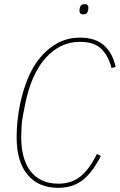

<svg xmlns="http://www.w3.org/2000/svg" viewBox="-20 -891 577 923"><path d="M260 12Q165 12 112.5 -51Q60 -114 60 -230Q60 -269 64 -309Q68 -349 76 -388Q89 -452 112.5 -510.5Q136 -569 172 -613Q208 -657 256 -683.5Q304 -710 365 -710Q439 -710 480.5 -672.5Q522 -635 536 -569L516 -564Q502 -621 467.5 -655.5Q433 -690 364 -690Q316 -690 274.5 -670Q233 -650 199 -612Q165 -574 140.5 -519Q116 -464 102 -395L91 -340Q85 -308 83.5 -279.5Q82 -251 82 -230Q82 -180 93 -139Q104 -98 126 -69Q148 -40 181.5 -24Q215 -8 260 -8Q324 -8 367 -43Q410 -78 446 -151L465 -141Q422 -58 374.5 -23Q327 12 260 12ZM380 -822Q369 -822 365.5 -827.5Q362 -833 362 -839Q362 -846 364 -854Q366 -862 371 -866.5Q376 -871 387 -871Q398 -871 401.5 -865.5Q405 -860 405 -854Q405 -847 403 -839Q401 -831 396 -826.5Q391 -822 380 -822Z"/></svg>

Font: IBM Plex Sans Condensed Thin
Style: Italic
Weight: 100
Width: 3
Italic angle: -11°
Designer: Mike Abbink, Paul van der Laan, Pieter van Rosmalen
Foundry: Bold Monday
Version: Version 1.3